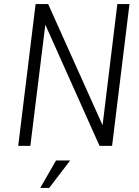

<svg xmlns="http://www.w3.org/2000/svg" viewBox="-20 -720 685 949"><path d="M70 1 156 -700H218L487 -101L560 -700H620L534 1H472L204 -598L130 1ZM257 73H327L223 209H179Z"/></svg>

Font: Haskoy Light
Style: Italic
Weight: 300
Designer: Ertekin Erdin
Foundry: Ertekin Erdin
Version: Version 2.000; ttfautohint (v1.8.4.7-5d5b)